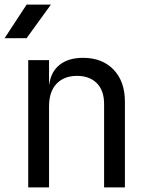

<svg xmlns="http://www.w3.org/2000/svg" viewBox="-30 -810 650 830"><path d="M92 0V-550H182V-445H183Q190 -500 228 -530Q266 -560 329 -560Q412 -560 461 -509Q510 -458 510 -370V0H420V-360Q420 -419 388.5 -450.5Q357 -482 303 -482Q247 -482 214.5 -448Q182 -414 182 -350V0ZM-10 -645 85 -790H190L85 -645Z"/></svg>

Font: JetBrainsMono NF
Style: Regular
Weight: 400
Designer: Philipp Nurullin, Konstantin Bulenkov
Foundry: JetBrains
Version: Version 2.251; ttfautohint (v1.8.3);Nerd Fonts 2.2.2